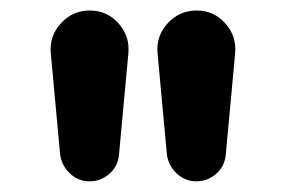

<svg xmlns="http://www.w3.org/2000/svg" viewBox="-20 -800 540 360"><path d="M420.9 -700.2 403.3 -509.8Q401.4 -488.3 385.3 -474.1Q369.1 -460 348.1 -460Q327.1 -460 311.5 -474.6Q295.9 -489.3 293 -509.8L275.4 -700.2Q272.5 -732.4 294.4 -756.3Q316.4 -780.3 348.6 -780.3Q380.9 -780.3 402.3 -756.3Q423.8 -732.4 420.9 -700.2ZM220.7 -700.2 203.1 -509.8Q201.2 -488.3 185.1 -474.1Q168.9 -460 147.9 -460Q127 -460 111.3 -474.6Q95.7 -489.3 92.8 -509.8L75.2 -700.2Q72.3 -732.4 94.2 -756.3Q116.2 -780.3 148.4 -780.3Q180.7 -780.3 202.1 -756.3Q223.6 -732.4 220.7 -700.2Z"/></svg>

Font: Rounded-X Mgen+ 2m bold
Style: Bold
Weight: 700
Designer: [Source Han Sans]
Ryoko NISHIZUKA  (kana & ideographs); Paul D. Hunt (Latin, Greek & Cyrillic); Wenlong ZHANG  (bopomofo
Version: Version 1.059.20150602